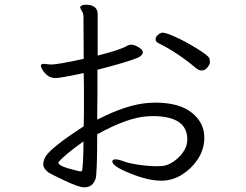

<svg xmlns="http://www.w3.org/2000/svg" viewBox="-20 -766 1040 812"><path d="M321 -41Q326 -41 328 -48Q333 -88 333 -168Q252 -110 228 -81Q227 -80 227 -78Q227 -63 298 -46Q313 -42 319 -41ZM810 -477Q732 -543 651 -583Q638 -590 638 -598.5Q638 -607 641 -611Q655 -628 668 -628Q681 -628 721.5 -610Q762 -592 811.5 -561.5Q861 -531 865 -520Q868 -513 868 -503.5Q868 -494 857.5 -481Q847 -468 834 -468Q821 -468 810 -477ZM612 -331 636 -332Q738 -332 791 -289.5Q844 -247 844 -185V-177Q842 -131 816 -92Q790 -53 751.5 -28.5Q713 -4 670 -2H659Q607 -2 531 -32.5Q455 -63 455 -83Q455 -92 468 -92Q481 -92 503.5 -83.5Q526 -75 568 -69Q610 -63 646 -63L667 -64Q689 -66 713 -82Q737 -98 754 -122Q771 -146 772 -172V-177Q772 -275 625 -275L602 -274Q520 -269 391 -198Q391 -29 384 -9Q371 26 339 26H334Q313 26 254 -2Q195 -30 186 -36Q163 -53 163 -70.5Q163 -88 174 -106Q199 -144 334 -232Q335 -258 335 -285V-398Q335 -427 334 -457Q236 -436 215.5 -436Q195 -436 182 -446Q169 -456 161 -468.5Q153 -481 153 -488.5Q153 -496 166 -496L195 -493Q224 -493 334 -517L333 -695Q333 -709 326 -720Q319 -731 319 -735V-737Q324 -746 345.5 -746Q367 -746 380 -736Q393 -726 393 -707V-531Q489 -555 517 -572Q525 -577 535.5 -577Q546 -577 559 -570Q584 -558 584 -545Q584 -532 563 -522Q521 -504 392 -471V-366Q392 -313 391 -260Q520 -326 612 -331Z"/></svg>

Font: LXGW WenKai Mono Lite
Style: Regular
Weight: 400
Monospace: yes
Designer: LXGW / Fontworks Inc.
Foundry: LXGW / Fontworks Inc.
Version: Version 1.520; June 14, 2025